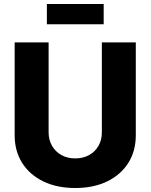

<svg xmlns="http://www.w3.org/2000/svg" viewBox="-20 -942 762 972"><path d="M360.8 9.8Q268.6 9.8 199.7 -23.4Q130.9 -56.6 92.5 -116.7Q54.2 -176.8 54.2 -257.8V-727.5H226.1V-272Q226.1 -233.9 243.2 -204.1Q260.3 -174.3 290.5 -157.2Q320.8 -140.1 360.8 -140.1Q401.4 -140.1 431.6 -157.2Q461.9 -174.3 478.8 -203.9Q495.6 -233.4 495.6 -272V-727.5H667.5V-257.8Q667.5 -176.8 629.2 -116.7Q590.8 -56.6 522 -23.4Q453.1 9.8 360.8 9.8ZM504.9 -921.9V-819.3H217.3V-921.9Z"/></svg>

Font: Inter 18pt ExtraBold
Style: Regular
Weight: 800
Designer: Rasmus Andersson
Foundry: rsms
Version: Version 4.001;git-66647c0bb